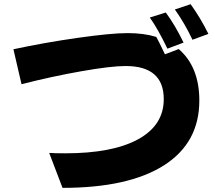

<svg xmlns="http://www.w3.org/2000/svg" viewBox="-20 -867 1040 928"><path d="M44.9 -628.9Q194.3 -661.1 356 -684.1Q517.6 -707 596.7 -707Q675.8 -707 735.4 -688.5Q746.1 -669.9 777.3 -604.5L843.8 -629.9Q943.4 -543.9 943.4 -380.9Q943.4 -176.8 772.5 -67.9Q601.6 41 282.2 41L217.8 -127.9Q245.1 -126 295.9 -126Q523.4 -126 647.5 -193.8Q771.5 -261.7 771.5 -387.7Q771.5 -547.9 586.9 -547.9Q516.6 -547.9 374.5 -522.9Q232.4 -498 84 -460ZM704.1 -782.2 781.2 -806.6Q826.2 -746.1 867.2 -661.1L789.1 -631.8Q743.2 -727.5 704.1 -782.2ZM825.2 -821.3 901.4 -846.7Q949.2 -780.3 987.3 -703.1L910.2 -674.8Q873 -753.9 825.2 -821.3Z"/></svg>

Font: GenEi M Gothic v2 Heavy
Style: Regular
Weight: 800
Version: Version 2.0